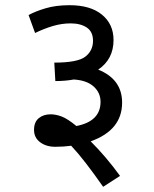

<svg xmlns="http://www.w3.org/2000/svg" viewBox="-20 -652 591 739"><path d="M377 67 442 25Q389 -48 329 -108Q450 -151 450 -257Q450 -347 358 -384Q417 -424 417 -498Q417 -559 372.5 -595.5Q328 -632 248 -632Q195 -632 155 -620Q115 -608 90 -594L115 -525Q150 -542 184 -552Q218 -562 252 -562Q290 -562 314 -546Q338 -530 338 -495Q338 -457 308.5 -434Q279 -411 189 -411L193 -340Q231 -340 264 -346Q314 -343 340.5 -319Q367 -295 367 -260Q367 -185 274 -167Q240 -195 217.5 -203.5Q195 -212 175 -212Q147 -212 129 -197Q111 -182 111 -152Q111 -122 134.5 -104.5Q158 -87 193 -87Q225 -87 254 -91Q282 -61 312 -22Q342 17 377 67Z"/></svg>

Font: Noto Sans Devanagari
Style: Regular
Weight: 400
Designer: Jelle Bosma - Monotype Design Team
Foundry: Monotype Imaging Inc.
Version: Version 1.901